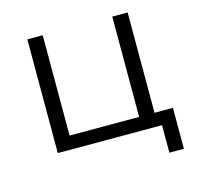

<svg xmlns="http://www.w3.org/2000/svg" viewBox="-97 -627 878 856"><g transform="rotate(-15 342.0 -199.0)"><path d="M101 0V-525H172V-62H493V-525H564V0ZM582 127V-6L600 0H493V-62H649V127Z"/></g></svg>

Font: MOST Montserrat
Style: Regular
Weight: 400
Designer: Julieta Ulanovsky
Foundry: Julieta Ulanovsky
Version: Version 8.000;March 11, 2024;FontCreator 15.0.0.2926 64-bit